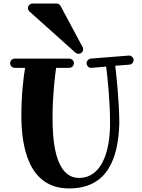

<svg xmlns="http://www.w3.org/2000/svg" viewBox="-20 -1025 795 1078"><path d="M730 -688C730 -701 719 -713 705 -713C704 -713 703 -713 703 -713L489 -696C476 -694 466 -683 466 -670C466 -657 477 -644 491 -644C492 -644 493 -644 494 -644L576 -651C583 -597 598 -460 598 -333C598 -162 545 -26 424 -26C284 -26 275 -253 275 -364C275 -490 289 -602 295 -644H369C383 -644 395 -656 395 -670C395 -684 383 -696 369 -696H63C48 -696 37 -684 37 -670C37 -656 48 -644 63 -644H121C113 -599 100 -499 100 -376C100 -209 136 33 368 33C580 33 644 -129 650 -333C649 -461 634 -599 627 -656L707 -662C720 -663 730 -674 730 -688ZM137 -980C137 -972 140 -965 146 -960L404 -729C409 -725 415 -723 421 -723C436 -723 447 -735 447 -748C447 -752 446 -757 444 -760L320 -992C315 -1000 307 -1005 297 -1005H163C148 -1005 137 -993 137 -980Z"/></svg>

Font: Ribeye
Style: Regular
Weight: 400
Designer: Astigmatic (AOETI)
Foundry: Astigmatic (AOETI)
Version: Version 1.000